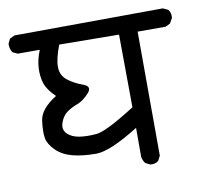

<svg xmlns="http://www.w3.org/2000/svg" viewBox="-70 -625 674 637"><g transform="rotate(-10 267.5 -306.5)"><path d="M386.7 -54.7 371.1 -62.5Q363.3 -72.3 361.3 -85V-182.6Q262.7 -121.1 216.8 -121.1Q170.9 -121.1 137.2 -129.9Q103.5 -138.7 82.5 -159.7Q61.5 -180.7 57.6 -201.2Q53.7 -221.7 58.6 -260.3Q63.5 -298.8 118.2 -333Q91.8 -358.4 84 -381.3Q76.2 -404.3 77.6 -433.6Q79.1 -462.9 91.8 -493.2H17.6L1 -501Q-7.8 -513.7 -6.8 -531.2L1 -546.9L17.6 -554.7L517.6 -557.6L534.2 -549.8Q543.9 -539.1 542 -521.5L532.2 -503.9L516.6 -496.1H421.9L422.9 -78.1L415 -62.5Q404.3 -52.7 386.7 -54.7ZM361.3 -252 359.4 -497.1 158.2 -499Q140.6 -453.1 141.1 -425.3Q141.6 -397.5 163.1 -380.9Q184.6 -364.3 213.4 -354Q242.2 -343.8 222.2 -322.3Q202.1 -300.8 183.1 -293.9Q164.1 -287.1 147.9 -275.9Q131.8 -264.6 124 -242.2Q116.2 -219.7 130.9 -205.1Q145.5 -190.4 170.9 -186.5Q196.3 -182.6 229 -185.5Q261.7 -188.5 361.3 -252Z"/></g></svg>

Font: NaikaiFont
Style: Regular
Weight: 400
Version: Version 1.67